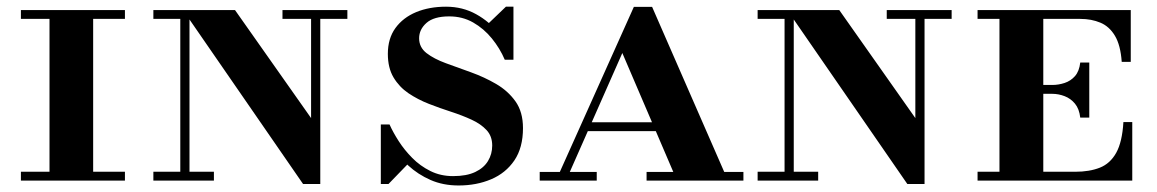

<svg xmlns="http://www.w3.org/2000/svg" viewBox="-20 -540 3460 574"><path d="M128 0V-510H258.5V0ZM42.5 0V-26.5H353.5V0ZM42.5 -483.5V-510H353.5V-483.5Z M886 10 527 -510H682.5L910 -187V-510H937.5V10ZM438.5 0V-26.5H619.5V0ZM519 0V-483.5H438.5V-510H546.5V0ZM824.5 -483.5V-510H1018.5V-483.5Z M1351 14.5Q1304.5 14.5 1267 -2Q1229.5 -18.5 1200.5 -45.2Q1171.5 -72 1151.2 -104.2Q1131 -136.5 1118.5 -168H1144.5Q1155 -144.5 1172 -118Q1189 -91.5 1212.5 -67.8Q1236 -44 1266.5 -28.8Q1297 -13.5 1334.5 -13.5Q1375 -13.5 1400.8 -25.8Q1426.5 -38 1439 -58.8Q1451.5 -79.5 1451.5 -105Q1451.5 -133 1434.5 -151.2Q1417.5 -169.5 1389.8 -182.2Q1362 -195 1328.8 -205.8Q1295.5 -216.5 1262.2 -229.5Q1229 -242.5 1201.2 -261.2Q1173.5 -280 1156.5 -308.5Q1139.5 -337 1139.5 -379Q1139.5 -425 1162.2 -456.2Q1185 -487.5 1224.2 -503.8Q1263.5 -520 1313.5 -520Q1363 -520 1403.5 -497.5Q1444 -475 1472.5 -439Q1501 -403 1515 -361.5H1489Q1474.5 -395.5 1450.5 -425Q1426.5 -454.5 1394.5 -472.8Q1362.5 -491 1323 -491Q1277 -491 1255 -471.5Q1233 -452 1233 -425.5Q1233 -398.5 1255.2 -381.2Q1277.5 -364 1313 -351Q1348.5 -338 1388.2 -323.8Q1428 -309.5 1463.2 -289Q1498.5 -268.5 1521 -237Q1543.5 -205.5 1543.5 -157Q1543.5 -98.5 1517.8 -60.5Q1492 -22.5 1448.2 -4Q1404.5 14.5 1351 14.5ZM1118.5 10V-168Q1135 -143 1148.2 -124.2Q1161.5 -105.5 1174.8 -89.2Q1188 -73 1203.5 -54L1141.5 10ZM1515 -361.5Q1502.5 -385.5 1489.8 -400.5Q1477 -415.5 1462.8 -429.2Q1448.5 -443 1431.5 -461.5L1492.5 -520H1515Z M1642 0 1875 -519.5H1929.5L2156.5 0H2004L1840.5 -381.5L1672 0ZM1593.5 0V-26H1764V0ZM1731 -148V-174.5H2038.5V-148ZM1913 0V-26H2202.5V0Z M2692.5 10 2333.5 -510H2489L2716.5 -187V-510H2744V10ZM2245 0V-26.5H2426V0ZM2325.5 0V-483.5H2245V-510H2353V0ZM2631 -483.5V-510H2825V-483.5Z M3209.5 -188.5Q3206.5 -214.5 3193.8 -230Q3181 -245.5 3162.8 -252.5Q3144.5 -259.5 3126 -259.5H3071V-286H3126Q3144.5 -286 3162.8 -292Q3181 -298 3193.8 -312.5Q3206.5 -327 3209.5 -353H3236.5V-188.5ZM3338.5 -175H3365V0H2902.5V-26.5H2968V-483.5H2902.5V-510H3360.5V-355H3333.5Q3330 -405 3313.2 -433Q3296.5 -461 3269.8 -472.2Q3243 -483.5 3209.5 -483.5H3099V-26.5H3194Q3237.5 -26.5 3268.2 -38.8Q3299 -51 3317 -83.2Q3335 -115.5 3338.5 -175Z"/></svg>

Font: Bodoni Moda SC 9pt SemiBold
Style: Regular
Weight: 600
Designer: Owen Earl
Foundry: indestructible type
Version: Version 2.005